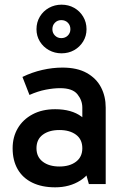

<svg xmlns="http://www.w3.org/2000/svg" viewBox="-20 -787 532 821"><path d="M216 14Q159 14 118 -6Q77 -26 55.5 -63.5Q34 -101 34 -153Q34 -201 56 -238.5Q78 -276 119 -298Q160 -320 216 -320Q286 -320 328.5 -288.5Q371 -257 388 -202H332V-327Q332 -358 311 -384Q290 -410 237 -410Q209 -410 175.5 -403.5Q142 -397 106 -381L76 -458Q117 -478 161 -488Q205 -498 247 -498Q310 -498 351 -475Q392 -452 412 -413.5Q432 -375 432 -327V0H360L335 -89L388 -104Q370 -45 324 -15.5Q278 14 216 14ZM234 -75Q278 -75 305 -95.5Q332 -116 332 -153Q332 -191 305 -211Q278 -231 234 -231Q190 -231 163 -211Q136 -191 136 -153Q136 -116 163 -95.5Q190 -75 234 -75ZM243 -559Q214 -559 189.5 -572.5Q165 -586 150.5 -609.5Q136 -633 136 -662Q136 -692 150.5 -716Q165 -740 189.5 -753.5Q214 -767 243 -767Q273 -767 297 -753.5Q321 -740 335.5 -716Q350 -692 350 -662Q350 -633 335.5 -609.5Q321 -586 297 -572.5Q273 -559 243 -559ZM242 -624Q259 -624 270 -635Q281 -646 281 -662Q281 -679 270 -690Q259 -701 242 -701Q226 -701 215 -690Q204 -679 204 -662Q204 -646 215 -635Q226 -624 242 -624Z"/></svg>

Font: Gabarito
Style: Regular
Weight: 400
Designer: Leandro Assis / Alvaro Franca / Felipe Casaprima
Foundry: Naipe Foundry
Version: Version 1.000